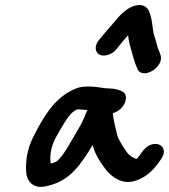

<svg xmlns="http://www.w3.org/2000/svg" viewBox="-20 -760 661 751"><path d="M322.4 -329.3C320 -325.8 318 -321.9 316.6 -318C308.5 -296.1 297.6 -274 285.4 -253.6C259 -209.7 236.3 -164.4 211.1 -137.4C200.9 -126.7 197.1 -125.3 178.3 -120.2C175.1 -143.9 175.7 -178.1 196.6 -218.8C219.2 -259.4 244.1 -304.5 263.9 -320.9C269 -324.7 277.7 -330.7 280.7 -332.1C289.6 -332.8 307.3 -330.7 322.4 -329.3ZM421.3 -317.2C467.7 -330 489.1 -386.4 458.5 -402C446.9 -407.9 432.2 -414 408.1 -414C382.1 -414 350.2 -424.3 309.3 -421C296.6 -420.7 280.7 -416.3 262.7 -407.4C190.1 -372.6 148.4 -299.3 114.4 -232.8C82.3 -173.1 79.2 -119.4 83.1 -80.4C85.5 -56.7 106 -21.3 155.2 -30.5C196.6 -38.2 238.1 -56.9 273 -94.9C299.5 -123.5 321.4 -157.5 342 -192.6C348.2 -171.5 357.2 -150.1 370.1 -130.9C386.7 -106.4 399.4 -84.4 426 -66.9C438.3 -58.9 465.4 -39.9 507 -52.2C544.9 -62.8 575.6 -89.9 598.3 -120.8L611.5 -139.6C631.3 -169.9 616.6 -190.3 599.5 -195.4C584.1 -199.9 557.6 -196.9 535.5 -165.3L524.9 -150.2C521.9 -146.1 517.6 -141.1 514.1 -138C500 -143.4 487.8 -149.9 479.1 -160.7C466.2 -178.9 443.8 -211 438.7 -231.3C432.1 -256.1 424 -289.6 421.6 -313.5C421.6 -314.3 421.4 -316.1 421.3 -317.2ZM436.5 -568.7C450.6 -587 467.1 -607.2 481 -622.2L482.5 -610.8C484.2 -597.8 487.3 -584.2 491.4 -571C499 -545.5 506.1 -515.6 517 -491.7C535.5 -444.9 622.2 -496.7 608.4 -543.2C605.9 -550.7 603.5 -557.7 600.1 -565C595 -576.2 590.2 -601.2 583.2 -621.5C575.2 -647.2 577.2 -683 563.1 -715.7C548.5 -748.5 511 -744.7 482.1 -726.4C463.1 -714.5 448.2 -699.4 436.5 -685.1C418.9 -663.1 397.5 -641.6 376.3 -614.3L368.4 -605.2C346.3 -579.7 353.1 -554 369.2 -546C384.8 -538.4 417.1 -543.5 436.5 -568.7Z"/></svg>

Font: Just Breathe
Style: BdObl7
Weight: 400
Foundry: Cannot Into Space Fonts
Version: Version 0.72